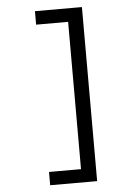

<svg xmlns="http://www.w3.org/2000/svg" viewBox="-61 -861 722 1022"><g transform="rotate(-5 300.0 -350.0)"><path d="M416 -815V115H165V44H336V-743H165V-815Z"/></g></svg>

Font: Fira Mono
Style: Regular
Weight: 400
Designer: Carrois Corporate & Edenspiekermann AG
Foundry: Carrois Corporate GbR & Edenspiekermann AG
Version: Version 3.206;PS 003.206;hotconv 1.0.70;makeotf.lib2.5.58329